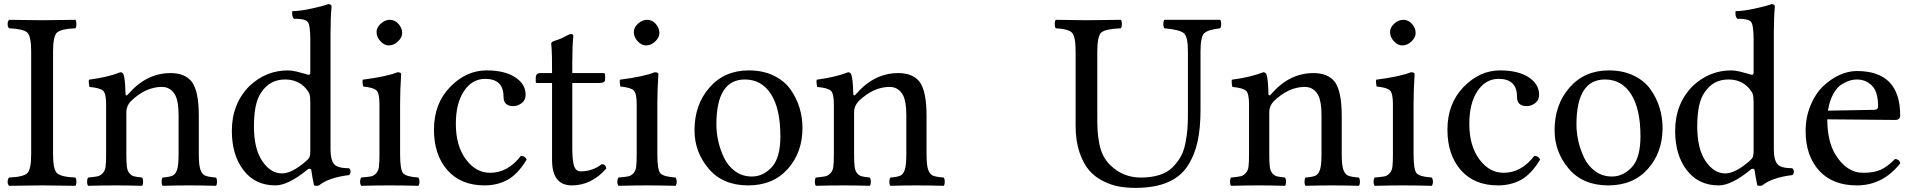

<svg xmlns="http://www.w3.org/2000/svg" viewBox="-20 -898 9265 930"><path d="M237 -151Q237 -77 256.5 -59Q276 -41 345 -38Q350 -33 350 -17Q350 -3 345 2Q233 0 185 0Q136 0 24 2Q17 -5 17 -17Q17 -31 24 -38Q93 -41 112 -59Q131 -77 131 -151V-649Q131 -723 112 -740.5Q93 -758 24 -761Q17 -768 17 -781Q17 -795 24 -802Q140 -800 184 -800Q235 -800 345 -802Q350 -797 350 -781Q350 -766 345 -761Q276 -758 256.5 -740.5Q237 -723 237 -649Z M603 -444Q690 -544 806 -544Q876 -544 909 -502Q943 -457 943 -336V-151Q943 -99 950.5 -77Q958 -55 972.5 -48Q987 -41 1026 -38Q1031 -33 1031 -17Q1031 -3 1026 2Q952 0 894 0Q842 0 768 2Q763 -3 763 -17Q763 -33 768 -38Q804 -41 817.5 -48Q831 -55 838 -77Q845 -99 845 -151V-340Q845 -404 830 -435Q808 -477 764 -477Q685 -477 613 -407Q592 -384 592 -355V-151Q592 -112 594.5 -91Q597 -70 607 -58.5Q617 -47 629 -44Q641 -41 668 -38Q673 -33 673 -17Q673 -3 668 2Q594 0 544 0Q481 0 407 2Q402 -3 402 -17Q402 -33 407 -38Q439 -41 452.5 -44Q466 -47 477.5 -59Q489 -71 491.5 -91Q494 -111 494 -151V-393Q494 -445 479.5 -458.5Q465 -472 413 -477Q410 -492 410 -503Q410 -510 411 -512Q502 -524 563 -548Q574 -548 578 -538Q586 -520 588 -444Q588 -438 590.5 -436.5Q593 -435 596 -437Q599 -439 603 -444Z M1483 -166V-402Q1483 -430 1479 -442Q1475 -454 1462 -469Q1424 -513 1361 -513Q1287 -513 1246 -451Q1210 -402 1210 -286Q1210 -177 1250.5 -117.5Q1291 -58 1346 -58Q1394 -58 1463 -118Q1476 -129 1479.5 -138.5Q1483 -148 1483 -166ZM1470 -77Q1376 0 1314 0Q1216 0 1159.5 -73.5Q1103 -147 1103 -264Q1103 -396 1189 -482Q1269 -557 1375 -557Q1393 -557 1416 -551.5Q1439 -546 1455 -541Q1471 -536 1472 -536Q1479 -536 1481 -538Q1483 -540 1483 -547V-706Q1483 -777 1470.5 -792Q1458 -807 1412 -807H1404Q1395 -816 1395 -835Q1395 -837 1395.5 -840Q1396 -843 1396 -844Q1431 -844 1487 -856Q1543 -868 1570 -878Q1586 -878 1586 -866Q1581 -816 1581 -735V-174Q1581 -124 1598 -103.5Q1615 -83 1671 -83Q1678 -76 1678 -66Q1678 -57 1671 -50Q1572 -38 1525 0Q1521 2 1514 2Q1506 2 1501 0Q1492 -42 1488 -73Q1488 -77 1484.5 -79Q1481 -81 1477 -80.5Q1473 -80 1470 -77Z M1804 -743Q1804 -765 1824.5 -783.5Q1845 -802 1868 -802Q1893 -802 1910.5 -782Q1928 -762 1928 -738Q1928 -717 1908 -697.5Q1888 -678 1863 -678Q1841 -678 1822.5 -698.5Q1804 -719 1804 -743ZM1918 -151Q1918 -76 1932.5 -59Q1947 -42 2007 -38Q2012 -28 2012 -17Q2012 -8 2007 2Q1923 0 1868 0Q1813 0 1729 2Q1724 -8 1724 -17Q1724 -28 1729 -38Q1762 -41 1776 -43.5Q1790 -46 1801.5 -58Q1813 -70 1815.5 -90.5Q1818 -111 1818 -151V-393Q1818 -445 1804 -459.5Q1790 -474 1739 -479Q1736 -494 1736 -503Q1736 -510 1737 -512Q1853 -527 1905 -548Q1923 -548 1923 -539Q1918 -460 1918 -398Z M2531 -125Q2488 -54 2438.5 -27Q2389 0 2327 0Q2212 0 2147 -74Q2082 -148 2082 -270Q2082 -396 2160 -476.5Q2238 -557 2337 -557Q2424 -557 2475 -524Q2526 -491 2526 -439Q2526 -413 2507 -398.5Q2488 -384 2466 -384Q2419 -384 2419 -429Q2419 -516 2330 -516Q2267 -516 2227.5 -457Q2188 -398 2188 -298Q2188 -192 2236.5 -126.5Q2285 -61 2354 -61Q2440 -61 2503 -143Q2523 -143 2531 -125Z M2597 -544H2654Q2654 -591 2653.5 -622Q2653 -653 2652 -662.5Q2651 -672 2650.5 -678Q2650 -684 2650 -688Q2650 -697 2678 -704Q2702 -712 2720 -723Q2738 -733 2747 -733Q2757 -733 2757 -723Q2752 -674 2752 -593V-544H2901Q2911 -544 2911 -537V-512Q2911 -496 2881 -496H2752V-182Q2752 -121 2760.5 -94.5Q2769 -68 2793 -68Q2850 -68 2895 -103Q2913 -103 2917 -82Q2845 0 2750 0Q2654 0 2654 -123V-496H2581Q2575 -496 2575 -503V-520Q2575 -544 2597 -544Z M3050 -743Q3050 -765 3070.5 -783.5Q3091 -802 3114 -802Q3139 -802 3156.5 -782Q3174 -762 3174 -738Q3174 -717 3154 -697.5Q3134 -678 3109 -678Q3087 -678 3068.5 -698.5Q3050 -719 3050 -743ZM3164 -151Q3164 -76 3178.5 -59Q3193 -42 3253 -38Q3258 -28 3258 -17Q3258 -8 3253 2Q3169 0 3114 0Q3059 0 2975 2Q2970 -8 2970 -17Q2970 -28 2975 -38Q3008 -41 3022 -43.5Q3036 -46 3047.5 -58Q3059 -70 3061.5 -90.5Q3064 -111 3064 -151V-393Q3064 -445 3050 -459.5Q3036 -474 2985 -479Q2982 -494 2982 -503Q2982 -510 2983 -512Q3099 -527 3151 -548Q3169 -548 3169 -539Q3164 -460 3164 -398Z M3867 -278Q3867 -160 3796 -80Q3725 0 3604 0Q3481 0 3412.5 -81Q3344 -162 3344 -267Q3344 -391 3416.5 -474Q3489 -557 3607 -557Q3675 -557 3727 -532Q3779 -507 3808.5 -465.5Q3838 -424 3852.5 -376.5Q3867 -329 3867 -278ZM3588 -513Q3450 -513 3450 -295Q3450 -256 3459 -215Q3468 -174 3487 -134Q3506 -94 3541 -68.5Q3576 -43 3622 -43Q3676 -43 3718 -88Q3760 -133 3760 -238Q3760 -371 3714.5 -442Q3669 -513 3588 -513Z M4128 -444Q4215 -544 4331 -544Q4401 -544 4434 -502Q4468 -457 4468 -336V-151Q4468 -99 4475.5 -77Q4483 -55 4497.5 -48Q4512 -41 4551 -38Q4556 -33 4556 -17Q4556 -3 4551 2Q4477 0 4419 0Q4367 0 4293 2Q4288 -3 4288 -17Q4288 -33 4293 -38Q4329 -41 4342.5 -48Q4356 -55 4363 -77Q4370 -99 4370 -151V-340Q4370 -404 4355 -435Q4333 -477 4289 -477Q4210 -477 4138 -407Q4117 -384 4117 -355V-151Q4117 -112 4119.5 -91Q4122 -70 4132 -58.5Q4142 -47 4154 -44Q4166 -41 4193 -38Q4198 -33 4198 -17Q4198 -3 4193 2Q4119 0 4069 0Q4006 0 3932 2Q3927 -3 3927 -17Q3927 -33 3932 -38Q3964 -41 3977.5 -44Q3991 -47 4002.5 -59Q4014 -71 4016.5 -91Q4019 -111 4019 -151V-393Q4019 -445 4004.5 -458.5Q3990 -472 3938 -477Q3935 -492 3935 -503Q3935 -510 3936 -512Q4027 -524 4088 -548Q4099 -548 4103 -538Q4111 -520 4113 -444Q4113 -438 4115.5 -436.5Q4118 -435 4121 -437Q4124 -439 4128 -444Z M5295 -649V-330Q5295 -292 5296.5 -266Q5298 -240 5304 -206Q5310 -172 5323.5 -145Q5337 -118 5359 -97Q5420 -38 5506 -38Q5557 -38 5596 -50.5Q5635 -63 5659 -87Q5683 -111 5698.5 -138Q5714 -165 5721.5 -203Q5729 -241 5731.5 -271.5Q5734 -302 5734 -343V-649Q5734 -720 5714.5 -737Q5695 -754 5620 -761Q5615 -766 5615 -781Q5615 -797 5620 -802H5677H5764H5843H5890Q5895 -797 5895 -781Q5895 -766 5890 -761Q5830 -754 5812.5 -736.5Q5795 -719 5795 -649V-366Q5795 -278 5781 -213Q5767 -148 5733 -95Q5699 -42 5636 -15Q5573 12 5480 12Q5438 12 5400.5 5.5Q5363 -1 5323 -21Q5283 -41 5255 -73.5Q5227 -106 5208.5 -161Q5190 -216 5190 -289V-649Q5190 -722 5172 -740Q5154 -758 5094 -761Q5089 -766 5089 -781Q5089 -797 5094 -802Q5190 -800 5242 -800Q5293 -800 5409 -802Q5414 -797 5414 -781Q5414 -766 5409 -761Q5334 -758 5314.5 -740.5Q5295 -723 5295 -649Z M6139 -444Q6226 -544 6342 -544Q6412 -544 6445 -502Q6479 -457 6479 -336V-151Q6479 -99 6486.5 -77Q6494 -55 6508.5 -48Q6523 -41 6562 -38Q6567 -33 6567 -17Q6567 -3 6562 2Q6488 0 6430 0Q6378 0 6304 2Q6299 -3 6299 -17Q6299 -33 6304 -38Q6340 -41 6353.5 -48Q6367 -55 6374 -77Q6381 -99 6381 -151V-340Q6381 -404 6366 -435Q6344 -477 6300 -477Q6221 -477 6149 -407Q6128 -384 6128 -355V-151Q6128 -112 6130.5 -91Q6133 -70 6143 -58.5Q6153 -47 6165 -44Q6177 -41 6204 -38Q6209 -33 6209 -17Q6209 -3 6204 2Q6130 0 6080 0Q6017 0 5943 2Q5938 -3 5938 -17Q5938 -33 5943 -38Q5975 -41 5988.5 -44Q6002 -47 6013.5 -59Q6025 -71 6027.5 -91Q6030 -111 6030 -151V-393Q6030 -445 6015.5 -458.5Q6001 -472 5949 -477Q5946 -492 5946 -503Q5946 -510 5947 -512Q6038 -524 6099 -548Q6110 -548 6114 -538Q6122 -520 6124 -444Q6124 -438 6126.5 -436.5Q6129 -435 6132 -437Q6135 -439 6139 -444Z M6713 -743Q6713 -765 6733.5 -783.5Q6754 -802 6777 -802Q6802 -802 6819.5 -782Q6837 -762 6837 -738Q6837 -717 6817 -697.5Q6797 -678 6772 -678Q6750 -678 6731.5 -698.5Q6713 -719 6713 -743ZM6827 -151Q6827 -76 6841.5 -59Q6856 -42 6916 -38Q6921 -28 6921 -17Q6921 -8 6916 2Q6832 0 6777 0Q6722 0 6638 2Q6633 -8 6633 -17Q6633 -28 6638 -38Q6671 -41 6685 -43.5Q6699 -46 6710.5 -58Q6722 -70 6724.5 -90.5Q6727 -111 6727 -151V-393Q6727 -445 6713 -459.5Q6699 -474 6648 -479Q6645 -494 6645 -503Q6645 -510 6646 -512Q6762 -527 6814 -548Q6832 -548 6832 -539Q6827 -460 6827 -398Z M7440 -125Q7397 -54 7347.5 -27Q7298 0 7236 0Q7121 0 7056 -74Q6991 -148 6991 -270Q6991 -396 7069 -476.5Q7147 -557 7246 -557Q7333 -557 7384 -524Q7435 -491 7435 -439Q7435 -413 7416 -398.5Q7397 -384 7375 -384Q7328 -384 7328 -429Q7328 -516 7239 -516Q7176 -516 7136.5 -457Q7097 -398 7097 -298Q7097 -192 7145.5 -126.5Q7194 -61 7263 -61Q7349 -61 7412 -143Q7432 -143 7440 -125Z M8033 -278Q8033 -160 7962 -80Q7891 0 7770 0Q7647 0 7578.5 -81Q7510 -162 7510 -267Q7510 -391 7582.5 -474Q7655 -557 7773 -557Q7841 -557 7893 -532Q7945 -507 7974.5 -465.5Q8004 -424 8018.5 -376.5Q8033 -329 8033 -278ZM7754 -513Q7616 -513 7616 -295Q7616 -256 7625 -215Q7634 -174 7653 -134Q7672 -94 7707 -68.5Q7742 -43 7788 -43Q7842 -43 7884 -88Q7926 -133 7926 -238Q7926 -371 7880.5 -442Q7835 -513 7754 -513Z M8474 -166V-402Q8474 -430 8470 -442Q8466 -454 8453 -469Q8415 -513 8352 -513Q8278 -513 8237 -451Q8201 -402 8201 -286Q8201 -177 8241.5 -117.5Q8282 -58 8337 -58Q8385 -58 8454 -118Q8467 -129 8470.5 -138.5Q8474 -148 8474 -166ZM8461 -77Q8367 0 8305 0Q8207 0 8150.5 -73.5Q8094 -147 8094 -264Q8094 -396 8180 -482Q8260 -557 8366 -557Q8384 -557 8407 -551.5Q8430 -546 8446 -541Q8462 -536 8463 -536Q8470 -536 8472 -538Q8474 -540 8474 -547V-706Q8474 -777 8461.5 -792Q8449 -807 8403 -807H8395Q8386 -816 8386 -835Q8386 -837 8386.5 -840Q8387 -843 8387 -844Q8422 -844 8478 -856Q8534 -868 8561 -878Q8577 -878 8577 -866Q8572 -816 8572 -735V-174Q8572 -124 8589 -103.5Q8606 -83 8662 -83Q8669 -76 8669 -66Q8669 -57 8662 -50Q8563 -38 8516 0Q8512 2 8505 2Q8497 2 8492 0Q8483 -42 8479 -73Q8479 -77 8475.5 -79Q8472 -81 8468 -80.5Q8464 -80 8461 -77Z M8834 -362 9059 -366Q9077 -366 9077 -383Q9077 -454 9047 -483.5Q9017 -513 8974 -513Q8958 -513 8942 -508.5Q8926 -504 8902.5 -490.5Q8879 -477 8860.5 -444Q8842 -411 8834 -362ZM8974 0Q8856 0 8791 -72Q8726 -144 8726 -263Q8726 -330 8749.5 -387Q8773 -444 8810 -479.5Q8847 -515 8889.5 -534.5Q8932 -554 8974 -554Q9184 -554 9184 -339Q9184 -317 9160 -317L8831 -320Q8831 -214 8870 -150Q8924 -61 9005 -61Q9057 -61 9090 -76Q9123 -91 9159 -128Q9179 -127 9185 -108Q9101 0 8974 0Z"/></svg>

Font: Indiction Unicode
Style: Normal
Weight: 500
Version: Version 1.1